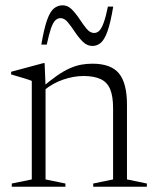

<svg xmlns="http://www.w3.org/2000/svg" viewBox="-20 -705 586 725"><path d="M152 -379.5V-27.5L227 -12V0H24.5V-12L100 -27.5V-399.5Q92 -403 74 -408.5Q56 -414 22 -424V-434L143 -466.5H148.5ZM332 -12 407 -27.5V-296.5Q407 -341.5 396 -368Q385 -394.5 360.2 -406.2Q335.5 -418 295 -418Q258.5 -418 218.8 -404.5Q179 -391 146.5 -364L135.5 -372.5Q169 -401 195.2 -419.2Q221.5 -437.5 243.8 -447.2Q266 -457 286.5 -460.8Q307 -464.5 329 -464.5Q399 -464.5 429.2 -427.8Q459.5 -391 459.5 -309V-27.5L534.5 -12V0H332ZM407.5 -680Q397.5 -619.5 386 -587.2Q374.5 -555 360.5 -543.2Q346.5 -531.5 329 -531.5Q309 -531.5 293 -547.2Q277 -563 263.2 -583.8Q249.5 -604.5 236.5 -620.5Q223.5 -636.5 208.5 -636.5Q197.5 -636.5 188.8 -628Q180 -619.5 172.5 -597.8Q165 -576 156.5 -536.5H136Q146.5 -598 158 -630Q169.5 -662 184 -673.5Q198.5 -685 216.5 -685Q236 -685 251.5 -669.2Q267 -653.5 280.5 -632.8Q294 -612 307.2 -596.2Q320.5 -580.5 335 -580.5Q346.5 -580.5 355 -589Q363.5 -597.5 371.5 -619.2Q379.5 -641 387.5 -680Z"/></svg>

Font: Newsreader 36pt Light
Style: Regular
Weight: 300
Designer: Hugues Gentile
Foundry: Production Type
Version: Version 1.003